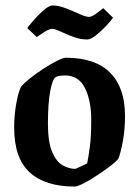

<svg xmlns="http://www.w3.org/2000/svg" viewBox="-20 -675 511 705"><path d="M254 10Q146 10 89 -42Q32 -94 32 -207Q32 -251 39.5 -293.5Q47 -336 57 -356Q66 -368 88.5 -386Q111 -404 138.5 -422Q166 -440 189 -451.5Q212 -463 222 -463Q330 -463 384.5 -408Q439 -353 439 -250Q439 -200 431.5 -158.5Q424 -117 415 -93Q407 -82 384.5 -65Q362 -48 335.5 -30.5Q309 -13 286.5 -1.5Q264 10 254 10ZM257 -55Q260 -56 270.5 -61Q281 -66 290.5 -70.5Q300 -75 300 -75Q305 -99 310 -136.5Q315 -174 315 -236Q315 -305 292 -351.5Q269 -398 218 -398Q209 -398 201 -397Q193 -396 185 -392Q173 -386 164.5 -341Q156 -296 156 -221Q156 -153 171.5 -117Q187 -81 210 -68Q233 -55 257 -55ZM301 -530Q275 -530 249.5 -539.5Q224 -549 203 -559Q182 -569 171 -569Q161 -569 143 -557.5Q125 -546 115 -539L80 -572Q88 -583 105.5 -603Q123 -623 142 -639Q161 -655 173 -655Q195 -655 222 -644.5Q249 -634 272 -623.5Q295 -613 306 -613Q317 -613 332 -624Q347 -635 359 -645L395 -610Q388 -599 370 -580Q352 -561 332.5 -545.5Q313 -530 301 -530Z"/></svg>

Font: Grenze Gotisch SemiBold
Style: Regular
Weight: 600
Designer: Renata Polastri
Foundry: Omnibus-Type
Version: Version 1.001